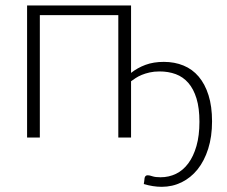

<svg xmlns="http://www.w3.org/2000/svg" viewBox="-20 -518 854 723"><path d="M473.5 -243.5Q497.5 -262.5 527.8 -273.8Q558 -285 597 -285Q637.5 -285 671 -271.2Q704.5 -257.5 728.2 -229.5Q752 -201.5 765.2 -159.5Q778.5 -117.5 778.5 -61Q778.5 -3.5 764 42.2Q749.5 88 724 119.8Q698.5 151.5 663.8 168.5Q629 185.5 589 185.5Q556.5 185.5 521.5 175Q522.5 168 523.2 163.5Q524 159 524.5 152Q525.5 148 528 145Q530.5 142 536.5 142Q543 142 554 145.8Q565 149.5 584.5 149.5Q616 149.5 642.8 136.5Q669.5 123.5 689 97.2Q708.5 71 719.8 31.8Q731 -7.5 731 -59.5Q731 -111 720 -147Q709 -183 689.2 -205.8Q669.5 -228.5 641.8 -238.8Q614 -249 581 -249Q560 -249 543.5 -245.2Q527 -241.5 513.8 -236Q500.5 -230.5 490.8 -224Q481 -217.5 473.5 -212V0H425.5V-461H130V0H82V-497.5H473.5Z"/></svg>

Font: Lato 2
Style: Regular
Weight: 300
Designer: Lukasz Dziedzic with Adam Twardoch and Botio Nikoltchev
Foundry: tyPoland Lukasz Dziedzic
Version: Version 2.015; 2015-08-06; http://www.latofonts.com/